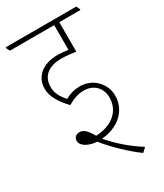

<svg xmlns="http://www.w3.org/2000/svg" viewBox="-210 -697 780 914"><g transform="rotate(-30 179.5 -240.5)"><path d="M297 141 319 120C261 85 197 28 161 -16C252 -23 318 -80 318 -163C318 -195 305 -226 282 -249C260 -271 229 -285 193 -285C166 -285 139 -278 112 -263C84 -295 72 -318 72 -352C72 -408 111 -443 182 -443C210 -443 237 -440 262 -436V-598H378V-603L369 -622H-19V-617L-9 -598H234V-462C216 -465 195 -467 177 -467C92 -467 43 -422 43 -357C43 -313 72 -270 110 -230C145 -250 170 -258 199 -258C254 -258 290 -221 290 -168C290 -96 234 -46 144 -42C127 -72 108 -97 84 -97C64 -97 51 -85 51 -67C51 -38 91 -17 134 -15C175 36 240 100 297 141Z"/></g></svg>

Font: Noto Serif Devanagari ExtraCondensed Thin
Style: Regular
Weight: 100
Width: 2
Designer: Universal Thirst, Indian Type Foundry and the Monotype Design Team
Foundry: Monotype Imaging Inc.
Version: Version 2.004